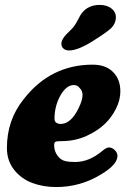

<svg xmlns="http://www.w3.org/2000/svg" viewBox="-20 -753 522 786"><path d="M360.8 -585.4Q299.3 -546.4 262.7 -546.4Q248 -546.4 239 -554.9Q230 -563.5 231.4 -576.2Q231.9 -585.4 238.5 -595.7Q245.1 -606 250.7 -611.6Q256.3 -617.2 272.5 -633.3Q286.1 -646.5 298.1 -670.2Q310.1 -693.8 315.9 -700.7Q342.3 -732.9 388.2 -732.9Q418.9 -732.9 437.7 -717Q456.5 -701.2 454.1 -676.8Q452.6 -655.8 435.5 -638.2Q417.5 -621.1 360.8 -585.4ZM359.4 -488.3Q412.1 -488.3 441.4 -459.5Q472.7 -429.7 472.7 -378.9Q472.7 -343.8 455.1 -308.6Q437.5 -273.4 411.1 -247.6Q380.9 -217.8 334 -196.5Q287.1 -175.3 233.4 -175.3Q212.9 -175.3 207.3 -172.6Q201.7 -169.9 201.7 -159.2Q201.7 -129.9 221.2 -108.9Q231.9 -97.2 247.6 -93.5Q263.2 -89.8 287.1 -89.8Q344.7 -89.8 398.4 -134.8Q415.5 -149.4 425.8 -149.4Q439 -149.4 449.7 -138.7Q460.9 -127.4 460.9 -115.2Q460.9 -78.1 391.1 -37.6Q308.1 12.7 210 12.7Q156.2 12.7 111.6 -4.2Q66.9 -21 37.6 -58.1Q8.3 -95.2 8.3 -147.5Q8.3 -261.7 77.1 -347.2Q187 -488.3 359.4 -488.3ZM208.5 -252Q217.3 -245.6 228 -245.6Q270.5 -245.6 301.8 -310.1Q317.9 -343.3 317.9 -363.8Q317.9 -381.8 305.7 -393.1Q296.9 -404.8 282.2 -404.8Q250.5 -404.8 225.6 -358.9Q203.1 -316.9 203.1 -266.6Q203.1 -257.3 208.5 -252Z"/></svg>

Font: Cooper* ExtraBold
Style: Italic
Weight: 800
Italic angle: -7°
Designer: Owen Earl
Foundry: indestructible type*
Version: Version 0.001